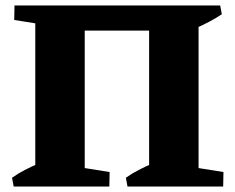

<svg xmlns="http://www.w3.org/2000/svg" viewBox="-20 -682 861 702"><path d="M109 0V-662H289.8V0ZM525.2 0V-662H706V0ZM170 -587 32 -609 33 -662H173ZM254 -570.2V-662H540V-570.2ZM692 -577 691 -662H785L791 -630Q769.8 -615.5 744.9 -602.5Q720 -589.5 692 -577ZM30 0 24 -32Q45.5 -47.5 70.6 -60.5Q95.8 -73.5 123 -85L124 0ZM239.8 0 242.8 -75 380.8 -53 379.8 0ZM446.2 0 440.2 -32Q461.8 -47.5 486.9 -60.5Q512 -73.5 539.2 -85L540.2 0ZM656 0 659 -75 797 -53 796 0Z"/></svg>

Font: Eczar
Style: Regular
Weight: 400
Designer: Vaibhav Singh
Foundry: Rosetta Type Foundry
Version: Version 2.000